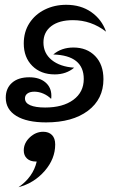

<svg xmlns="http://www.w3.org/2000/svg" viewBox="-20 -500 507 800"><path d="M79 -319Q79 -367 102.5 -403.5Q126 -440 166.5 -460Q207 -480 256 -480Q317 -480 360.5 -449.5Q404 -419 422 -368Q360 -416 284 -416Q226 -416 193.5 -391Q161 -366 161 -323Q161 -278 195.5 -250Q230 -222 289 -218Q256 -190 208 -190Q150 -190 114.5 -225.5Q79 -261 79 -319ZM4 -93Q4 -132 30 -155Q56 -178 102 -178Q144 -178 169 -157Q194 -136 194 -101Q194 -92 193 -88Q179 -102 160.5 -110Q142 -118 123 -118Q105 -118 94.5 -110.5Q84 -103 84 -90Q84 -71 106 -61.5Q128 -52 168 -52Q242 -52 285.5 -84Q329 -116 329 -171Q329 -269 202 -273Q236 -302 286 -302Q342 -302 376.5 -266.5Q411 -231 411 -170Q411 -87 346.5 -38.5Q282 10 172 10Q92 10 48 -17Q4 -44 4 -93ZM210 102Q210 162 166 212.5Q122 263 57 280Q118 238 133 173H129Q106 173 92.5 160.5Q79 148 79 127Q79 96 104 72.5Q129 49 160 49Q183 49 196.5 62.5Q210 76 210 102Z"/></svg>

Font: Srisakdi
Style: Bold
Weight: 700
Designer: Cadson Demak Co.,Ltd.
Foundry: Cadson Demak Co.,Ltd.
Version: Version 1.000